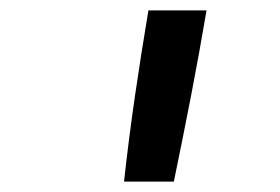

<svg xmlns="http://www.w3.org/2000/svg" viewBox="-20 -792 540 370"><path d="M219 -442Q228 -524 240 -606.5Q252 -689 266 -772H378Q364 -689 348 -606.5Q332 -524 315 -442Z"/></svg>

Font: Iosevka Curly Semibold
Style: Italic
Weight: 600
Italic angle: -9°
Monospace: yes
Designer: Belleve Invis
Foundry: Belleve Invis
Version: Version 22.1.2; ttfautohint (v1.8.4)